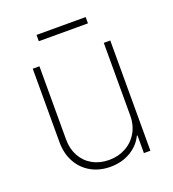

<svg xmlns="http://www.w3.org/2000/svg" viewBox="-125 -765 784 868"><g transform="rotate(-20 267.0 -330.5)"><path d="M421.9 -530.3H453.1V0H421.9V-85H418.9Q399.4 -43.5 356.9 -18.3Q314.5 6.8 259.8 6.8Q207.5 6.8 166.7 -16.1Q126 -39.1 103 -80.8Q80.1 -122.6 80.1 -176.8V-530.3H112.3V-177.7Q112.3 -132.8 131.6 -97.9Q150.9 -63 185.5 -43.7Q220.2 -24.4 264.6 -24.4Q308.6 -24.4 344.5 -43.9Q380.4 -63.5 401.1 -99.1Q421.9 -134.8 421.9 -180.7ZM384.8 -637.7H148.4V-668H384.8Z"/></g></svg>

Font: Pretendard Std Thin
Style: Regular
Weight: 100
Designer: Base glyphs from Inter by Rasmus Andersson; Hangeul glyphs from Noto Sans CJK(Source Han Sans) by Jang Soo-young and Kan
Foundry: Kil Hyung-jin
Version: Version 1.309